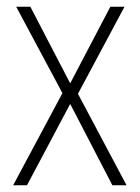

<svg xmlns="http://www.w3.org/2000/svg" viewBox="-20 -549 415 569"><path d="M165 -273 19 0H60L188 -241L313 0H355L211 -271L349 -529H307L188 -302L70 -529H28Z"/></svg>

Font: Noto Sans Georgian Condensed ExtraLight
Style: Regular
Weight: 200
Width: 3
Designer: Monotype Design Team, Akaki Razmadze
Foundry: Google LLC
Version: Version 2.005